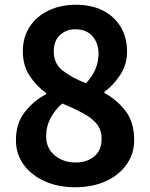

<svg xmlns="http://www.w3.org/2000/svg" viewBox="-20 -773 630 807"><path d="M295 14Q224 14 167.5 -11.5Q111 -37 79 -81.5Q47 -126 47 -184Q47 -255 84.5 -302.5Q122 -350 174 -377V-382Q131 -413 103.5 -456Q76 -499 76 -557Q76 -617 105 -661Q134 -705 184.5 -729Q235 -753 299 -753Q365 -753 413 -728.5Q461 -704 487.5 -659.5Q514 -615 514 -556Q514 -501 484.5 -457Q455 -413 419 -387V-382Q471 -354 507.5 -307Q544 -260 544 -184Q544 -128 513 -83Q482 -38 426 -12Q370 14 295 14ZM341 -423Q368 -451 381 -482.5Q394 -514 394 -547Q394 -592 368.5 -621Q343 -650 296 -650Q259 -650 232.5 -626Q206 -602 206 -557Q206 -505 244.5 -475.5Q283 -446 341 -423ZM298 -90Q345 -90 376 -115.5Q407 -141 407 -189Q407 -228 386 -253Q365 -278 327.5 -298Q290 -318 242 -338Q212 -313 193 -277.5Q174 -242 174 -200Q174 -150 210 -120Q246 -90 298 -90Z"/></svg>

Font: Source Han Sans
Style: Bold
Weight: 700
Designer: Ryoko NISHIZUKA Ë•øÂ°öÊ∂ºÂ≠ê (kana, bopomofo & ideographs); Paul D. Hunt (Latin, Greek & Cyrillic); Sandoll Communicatio
Foundry: Adobe
Version: Version 2.004;hotconv 1.0.118;makeotfexe 2.5.65603